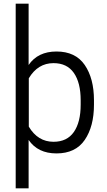

<svg xmlns="http://www.w3.org/2000/svg" viewBox="-20 -820 577 1040"><path d="M65 -800H135V-468Q185 -541 286 -541Q389 -541 439 -468Q489 -395 489 -277V-253Q489 -135 439 -62Q389 11 286 11Q185 11 135 -62V200H65ZM136 -134Q185 -52 270 -52Q343 -52 380 -105Q417 -158 417 -253V-277Q417 -372 380 -425Q343 -478 270 -478Q185 -478 136 -396Z"/></svg>

Font: Cooper Hewitt
Style: Book
Weight: 705
Designer: Village Type and Design LLC
Foundry: Cooper Hewitt Smithsonian Design Museum
Version: 1.000; ttfautohint (v1.8.1)